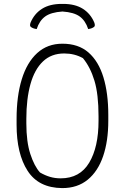

<svg xmlns="http://www.w3.org/2000/svg" viewBox="-20 -944 640 984"><path d="M168 -795Q147 -798 137 -807Q131 -813 137 -829Q156 -874 195.5 -899Q235 -924 296 -924H304Q365 -924 404.5 -899Q444 -874 463 -829Q469 -813 463 -807Q453 -798 432 -795Q418 -838 388.5 -859.5Q359 -881 300 -885Q241 -881 211.5 -859.5Q182 -838 168 -795ZM300 -720Q382 -720 433.5 -675Q485 -630 510 -548Q535 -466 535 -355V-325Q535 -221 508.5 -143.5Q482 -66 429.5 -23Q377 20 299 20Q178 19 121.5 -68.5Q65 -156 65 -305V-335Q65 -451 91.5 -537.5Q118 -624 170.5 -672Q223 -720 300 -720ZM115 -312Q115 -217 135.5 -154.5Q156 -92 185 -60Q211 -45 236.5 -37.5Q262 -30 291 -30Q389 -30 437 -110Q485 -190 485 -325V-348Q485 -461 464 -530.5Q443 -600 405 -646Q362 -670 309 -670Q243 -670 200 -629Q157 -588 136 -512.5Q115 -437 115 -335Z"/></svg>

Font: Recursive Mn Csl St Lt
Style: Regular
Weight: 300
Monospace: yes
Version: Version 1.079;hotconv 1.0.112;makeotfexe 2.5.65598; ttfautoh